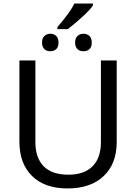

<svg xmlns="http://www.w3.org/2000/svg" viewBox="-20 -1056 771 1086"><path d="M640.1 -713.9V-252Q640.1 -129.9 566.4 -60.1Q492.7 9.8 361.8 9.8Q232.4 9.8 161.1 -60.8Q89.8 -131.3 89.8 -253.9V-713.9H180.2V-251Q180.2 -163.6 226.8 -115.7Q273.4 -67.9 367.2 -67.9Q455.6 -67.9 503.2 -115.2Q550.8 -162.6 550.8 -252V-713.9ZM304.7 -902.8Q377.4 -987.3 400.9 -1036.1H505.9V-1025.9Q478 -982.4 363.8 -891.1H304.7ZM264.6 -766.1Q242.2 -766.1 230 -779.3Q217.8 -792.5 217.8 -814.9Q217.8 -840.8 231.9 -853Q246.1 -865.2 264.6 -865.2Q283.7 -865.2 297.4 -853Q311 -840.8 311 -814.9Q311 -789.1 297.4 -777.6Q283.7 -766.1 264.6 -766.1ZM499 -814.9Q499 -791.5 486.6 -778.8Q474.1 -766.1 451.7 -766.1Q429.2 -766.1 417 -779.3Q404.8 -792.5 404.8 -814.9Q404.8 -840.8 418.9 -853Q433.1 -865.2 451.7 -865.2Q471.7 -865.2 485.4 -853Q499 -840.8 499 -814.9Z"/></svg>

Font: NotoSans
Style: Regular
Weight: 400
Designer: Monotype Design team
Foundry: Monotype Imaging Inc.
Version: Version 1.04; ttfautohint (v1.4.1)